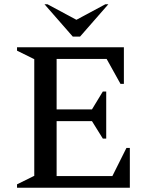

<svg xmlns="http://www.w3.org/2000/svg" viewBox="-20 -882 699 902"><path d="M60 0V-16L141 -56V-604L60 -644V-660H562V-488H546L481 -605H246V-368H412L463 -452H479V-231H463L412 -313H246V-55H508L574 -187H590V0ZM322 -710 189 -862H203L339 -789L475 -862H489L356 -710Z"/></svg>

Font: Spectral Medium
Style: Regular
Weight: 500
Designer: Jean-Baptiste Levee
Foundry: Production Type
Version: Version 2.001